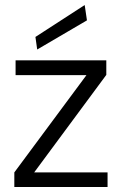

<svg xmlns="http://www.w3.org/2000/svg" viewBox="-20 -744 491 764"><path d="M37 0V-58L324 -445H42V-504H403V-446L116 -58H408V0ZM128 -547 121 -597 317 -724 326 -663Z"/></svg>

Font: DM Sans Light
Style: Regular
Weight: 300
Designer: Colophon Foundry, Jonny Pinhorn
Foundry: Colophon Foundry
Version: Version 4.004; ttfautohint (v1.8.4.7-5d5b)